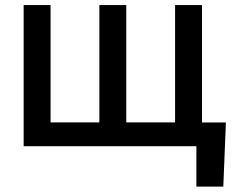

<svg xmlns="http://www.w3.org/2000/svg" viewBox="-20 -565 933 742"><path d="M853 -91.6H760.7V-545.5H656.6V-92H468V-545.5H364V-92H175.4V-545.5H71.4V0H739V156.2H843Z"/></svg>

Font: Margiela Sans Medium
Style: Regular
Weight: 500
Designer: Stefan Endress, Andreas Faust
Version: Version 1.100;FEAKit 1.0